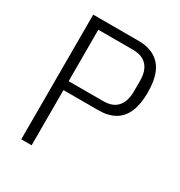

<svg xmlns="http://www.w3.org/2000/svg" viewBox="-165 -814 874 931"><g transform="rotate(30 271.5 -349.0)"><path d="M146 0H88V-698H342Q396 -698 433 -676Q470 -654 488 -611Q506 -568 506 -503Q506 -439 488 -395.5Q470 -352 433 -330.5Q396 -309 342 -309H146ZM146 -647V-359H340Q376 -359 399 -372.5Q422 -386 433.5 -412Q445 -438 445 -472V-535Q445 -570 433.5 -595Q422 -620 399 -633.5Q376 -647 340 -647Z"/></g></svg>

Font: IBM Plex Sans Condensed Light
Style: Regular
Weight: 300
Width: 3
Designer: Mike Abbink, Paul van der Laan, Pieter van Rosmalen
Foundry: Bold Monday
Version: Version 3.201